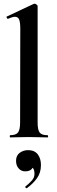

<svg xmlns="http://www.w3.org/2000/svg" viewBox="-20 -745 308 1041"><path d="M35 0Q33 0 33 -6Q33 -12 35 -12Q66 -12 77.5 -26.5Q89 -41 89 -81L90 -589Q90 -623 84 -638.5Q78 -654 61 -654Q48 -654 23 -643Q20 -642 17 -648Q14 -654 16 -655L163 -724Q165 -725 167 -725Q172 -725 178 -720.5Q184 -716 184 -712V-81Q184 -41 195 -26.5Q206 -12 237 -12Q241 -12 241 -6Q241 0 237 0Q218 0 191.5 -1Q165 -2 136 -2Q107 -2 81 -1Q55 0 35 0ZM126 275Q122 277 118.5 272.5Q115 268 119 265Q137 251 152 234.5Q167 218 167 198Q167 175 158 166Q149 157 135 156L162 137Q163 160 151.5 172Q140 184 116 184Q95 184 81 168Q67 152 67 127Q67 98 87 83.5Q107 69 132 69Q167 69 184.5 91.5Q202 114 202 150Q202 192 180 222Q158 252 126 275Z"/></svg>

Font: Cormorant Garamond Light
Style: Regular
Weight: 300
Designer: Christian Thalmann (Catharsis Fonts)
Foundry: Catharsis Fonts
Version: Version 4.001